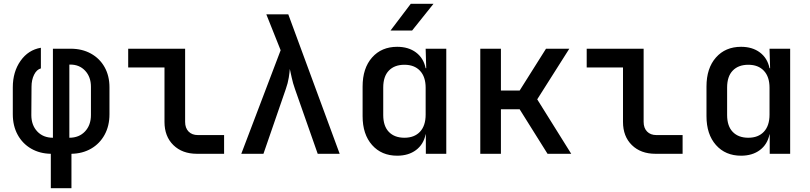

<svg xmlns="http://www.w3.org/2000/svg" viewBox="-20 -805 4240 1005"><path d="M246 180V0Q188 -1 143 -27Q98 -53 72.5 -99.5Q47 -146 47 -207V-348Q47 -429 87.5 -486.5Q128 -544 194 -555V-447Q172 -441 158.5 -414Q145 -387 145 -351L144 -203Q144 -150 175 -117Q206 -84 257 -84V-550H350Q410 -550 456 -524.5Q502 -499 527.5 -453.5Q553 -408 553 -348V-207Q553 -146 527.5 -99.5Q502 -53 457 -27Q412 -1 354 0V180ZM343 -84Q394 -84 425 -117Q456 -150 456 -203V-351Q456 -402 426 -434.5Q396 -467 348 -467H343Z M1011 0Q934 0 887.5 -45.5Q841 -91 841 -167V-452H651V-550H949V-167Q949 -135 967 -116.5Q985 -98 1016 -98H1153V0Z M1243 0 1449 -542 1374 -730H1489L1758 0H1643L1524 -339Q1513 -370 1507 -398.5Q1501 -427 1497 -444Q1496 -427 1491.5 -398.5Q1487 -370 1476 -339L1359 0Z M2024 -645 2130 -785H2249L2137 -645ZM2059 10Q1977 10 1927.5 -46Q1878 -102 1878 -197V-352Q1878 -448 1927.5 -504Q1977 -560 2059 -560Q2118 -560 2157.5 -530.5Q2197 -501 2208 -448H2211L2208 -550H2316V0H2209V-102H2208Q2197 -49 2157.5 -19.5Q2118 10 2059 10ZM2097 -84Q2149 -84 2178.5 -115.5Q2208 -147 2208 -205V-346Q2208 -403 2178.5 -434.5Q2149 -466 2097 -466Q2045 -466 2015.5 -435.5Q1986 -405 1986 -347V-203Q1986 -145 2015.5 -114.5Q2045 -84 2097 -84Z M2494 0V-550H2602V-331H2700L2838 -550H2960L2792 -285L2970 0H2846L2700 -233H2602V0Z M3411 0Q3334 0 3287.5 -45.5Q3241 -91 3241 -167V-452H3051V-550H3349V-167Q3349 -135 3367 -116.5Q3385 -98 3416 -98H3553V0Z M3859 10Q3777 10 3727.5 -46Q3678 -102 3678 -197V-352Q3678 -448 3727.5 -504Q3777 -560 3859 -560Q3918 -560 3957.5 -530.5Q3997 -501 4008 -448H4011L4008 -550H4116V0H4009V-102H4008Q3997 -49 3957.5 -19.5Q3918 10 3859 10ZM3897 -84Q3949 -84 3978.5 -115.5Q4008 -147 4008 -205V-346Q4008 -403 3978.5 -434.5Q3949 -466 3897 -466Q3845 -466 3815.5 -435.5Q3786 -405 3786 -347V-203Q3786 -145 3815.5 -114.5Q3845 -84 3897 -84Z"/></svg>

Font: JetBrains Mono SemiBold
Style: Regular
Weight: 472
Monospace: yes
Designer: Philipp Nurullin, Konstantin Bulenkov
Foundry: JetBrains
Version: Version 2.305; ttfautohint (v1.8.4.7-5d5b)